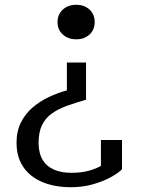

<svg xmlns="http://www.w3.org/2000/svg" viewBox="-20 -577 587 801"><path d="M339 -161V-316H259V-200Q222 -190 184.5 -172.5Q147 -155 116.5 -129Q86 -103 67.5 -66.5Q49 -30 49 19Q49 77 76.5 118.5Q104 160 155.5 182Q207 204 276 204Q326 204 369 191.5Q412 179 443.5 161.5Q475 144 489 129V7H401V136Q415 135 424 129Q433 123 438 114.5Q443 106 445.5 96Q448 86 448 76Q435 93 411 109Q387 125 353.5 134.5Q320 144 278 144Q236 144 205 130.5Q174 117 157.5 89Q141 61 141 19Q141 -26 155.5 -55.5Q170 -85 197 -104Q224 -123 260.5 -136Q297 -149 339 -161ZM298 -557Q332 -557 353.5 -537Q375 -517 375 -485Q375 -453 353.5 -433Q332 -413 298 -413Q264 -413 242 -433Q220 -453 220 -485Q220 -517 242 -537Q264 -557 298 -557Z"/></svg>

Font: Roboto Serif
Style: Regular
Weight: 400
Designer: Greg Gazdowicz
Foundry: Commercial Type
Version: Version 1.008